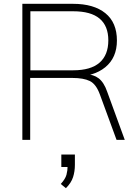

<svg xmlns="http://www.w3.org/2000/svg" viewBox="-20 -732 724 1005"><path d="M97 0V-712H362Q471 -712 531.5 -663Q592 -614 592 -520Q592 -430 531 -380Q470 -330 361 -330L429 -343Q469 -343 496.5 -322Q524 -301 541 -252L633 0H590L503 -237Q483 -292 450 -308Q417 -324 359 -324H138V0ZM139 -364H363Q455 -364 501 -404Q547 -444 547 -521Q547 -596 501.5 -634.5Q456 -673 363 -673H139ZM372 77V131Q372 165 362.5 195Q353 225 325 253L298 231Q322 205 328 182.5Q334 160 334 135L352 142H301V77Z"/></svg>

Font: Muli ExtraLight
Style: Regular
Weight: 250
Designer: Vernon Adams
Foundry: Vernon Adams
Version: Version 2.100; ttfautohint (v1.8.1.43-b0c9)